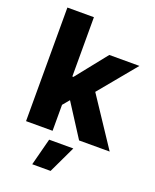

<svg xmlns="http://www.w3.org/2000/svg" viewBox="-168 -803 908 1123"><g transform="rotate(20 286.5 -241.0)"><path d="M52.7 -707H217.8V-337.9H224.6L377.9 -530.3H565.4L374.5 -299.3L573.2 0H382.8L252.4 -203.1L217.8 -161.6V0H52.7ZM216.8 55.7H367.2L287.1 224.6H172.9Z"/></g></svg>

Font: Pretendard JP ExtraBold
Style: Regular
Weight: 800
Designer: Base glyphs from Inter by Rasmus Andersson; Hangeul glyphs from Noto Sans CJK(Source Han Sans) by Jang Soo-young and Kan
Foundry: Kil Hyung-jin
Version: Version 1.309